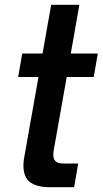

<svg xmlns="http://www.w3.org/2000/svg" viewBox="-20 -783 429 803"><path d="M190 0Q134 0 106 -21Q78 -42 78 -91Q78 -110 82 -129L141 -461H56L73 -559H158L194 -763H312L276 -559H389L372 -461H259L206 -162Q203 -147 203 -135Q203 -117 213 -108Q223 -99 248 -99H307L290 0Z"/></svg>

Font: Open Sauce Sans SemiBold Italic
Style: Regular
Weight: 600
Italic angle: -10°
Designer: Alfredo Marco Pradil
Foundry: Creative Sauce Fz LLC
Version: Version 1.477